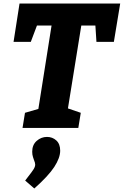

<svg xmlns="http://www.w3.org/2000/svg" viewBox="-20 -727 703 1091"><path d="M57 -489 91 -707H663L627 -489H528L522 -582H442L366 -111L439 -86L425 0H108L122 -86L198 -108L273 -582H190L155 -489ZM123 299 136 282Q162 249 171 234.5Q180 220 180 208Q180 198 173 182Q172 179 167.5 165.5Q163 152 163 135Q163 96 188.5 73.5Q214 51 247 51Q278 51 300 71Q322 91 322 129Q322 170 288.5 221.5Q255 273 175 344Z"/></svg>

Font: Bitter Pro ExtraBold
Style: Italic
Weight: 800
Italic angle: -9°
Designer: Sol Matas, and Bitter project Authors
Foundry: Sol Matas
Version: Version 1.010